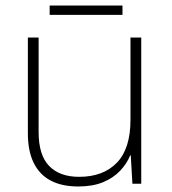

<svg xmlns="http://www.w3.org/2000/svg" viewBox="-20 -666 622 696"><path d="M492 -530V0H460L454 -103H452Q440 -73 415.5 -47Q391 -21 353.5 -5.5Q316 10 264 10Q204 10 163.5 -11.5Q123 -33 102 -76Q81 -119 81 -183V-530H120V-187Q120 -104 158 -64.5Q196 -25 267 -25Q354 -25 403.5 -76Q453 -127 453 -232V-530ZM424 -646V-612H160V-646Z"/></svg>

Font: Noto Sans Cham ExtraLight
Style: Regular
Weight: 250
Version: Version 2.002